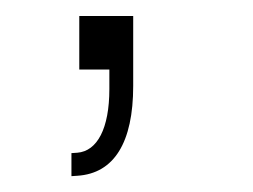

<svg xmlns="http://www.w3.org/2000/svg" viewBox="-20 -103 316 240"><path d="M69.3 117.2 76.7 116.7C122.6 113.8 146.5 75.2 146.5 4.4V-83H79.1V-16.1H116.7V8.3C116.7 57.6 101.6 85.9 76.7 87.9L69.3 88.4Z"/></svg>

Font: Raveo ExtraLight
Style: Regular
Weight: 200
Designer: Jakub Foglar, Rasmus Andersson (Inter)
Foundry: Jakubfoglar.com
Version: Version 1.100;Glyphs 3.2.3 (3260)